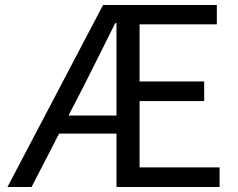

<svg xmlns="http://www.w3.org/2000/svg" viewBox="-20 -753 958 773"><path d="M256 -288 324 -420C364 -500 405 -581 444 -660H449V-288ZM542 -79V-346H802V-425H542V-655H853V-733H395L10 0H107L218 -215H449V0H864V-79Z"/></svg>

Font: Noto Sans Japanese Regular
Style: Regular
Weight: 400
Designer: Ryoko NISHIZUKA (kana & ideographs); Paul D. Hunt (Latin, Greek & Cyrillic); Wenlong ZHANG (bopomofo); Sandoll Communica
Foundry: Adobe Systems Incorporated
Version: Version 1.000;PS 1;hotconv 1.0.78;makeotf.lib2.5.61930